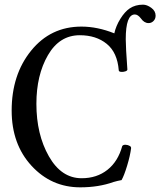

<svg xmlns="http://www.w3.org/2000/svg" viewBox="-20 -790 687 823"><path d="M324 13Q200 13 115 -79.5Q30 -172 30 -316Q30 -470 113.5 -573Q197 -676 329 -676Q398 -676 470 -647Q477 -679 496 -709.5Q515 -740 536 -754Q560 -770 593 -770Q610 -770 628.5 -756.5Q647 -743 647 -723Q647 -709 638 -700Q629 -691 617 -691Q598 -691 584 -711Q571 -728 558 -728Q519 -728 519 -622Q519 -588 526 -492Q526 -487 517 -484Q508 -481 498.5 -482Q489 -483 489 -489Q483 -565 437.5 -602Q392 -639 322 -639Q235 -639 185.5 -553.5Q136 -468 136 -345Q136 -214 189.5 -120Q243 -26 330 -26Q395 -26 440.5 -62Q486 -98 504 -164Q508 -170 518.5 -169.5Q529 -169 537 -164Q542 -161 542 -155Q538 -123 525 -80Q512 -37 501 -18Q484 -15 467 -10Q403 13 324 13Z"/></svg>

Font: Junicode Cond Medium
Style: Regular
Weight: 500
Width: 3
Designer: Peter S. Baker
Version: Version 2.201